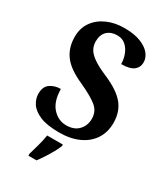

<svg xmlns="http://www.w3.org/2000/svg" viewBox="-227 -823 996 1144"><g transform="rotate(30 270.5 -251.5)"><path d="M253 10Q168 10 119.5 -11Q71 -32 51 -64Q31 -96 31 -129Q31 -178 61.5 -199Q92 -220 133 -220Q134 -135 173.5 -91.5Q213 -48 268 -48Q322 -48 352 -79.5Q382 -111 382 -158Q382 -210 342 -241.5Q302 -273 225 -308Q127 -351 88 -404Q49 -457 49 -531Q49 -591 79.5 -634Q110 -677 162.5 -700.5Q215 -724 281 -724Q348 -724 392.5 -706.5Q437 -689 459 -661.5Q481 -634 481 -604Q481 -569 455 -548.5Q429 -528 370 -528Q370 -560 358.5 -591.5Q347 -623 324 -644Q301 -665 265 -665Q223 -665 197 -640.5Q171 -616 171 -570Q171 -541 184 -517.5Q197 -494 230.5 -470.5Q264 -447 328 -420Q424 -378 465 -327Q506 -276 506 -201Q506 -137 475 -89.5Q444 -42 387 -16Q330 10 253 10ZM164 208Q173 178 184.5 136Q196 94 201 61H309V71Q301 92 286 119Q271 146 253.5 173Q236 200 220 221H164Z"/></g></svg>

Font: Noto Serif Lao SemiCondensed
Style: Bold
Weight: 700
Width: 4
Designer: Monotype Design Team
Foundry: Monotype Imaging Inc.
Version: Version 2.003; ttfautohint (v1.8.4.7-5d5b)